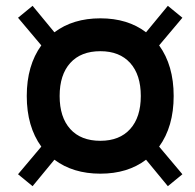

<svg xmlns="http://www.w3.org/2000/svg" viewBox="-20 -682 672 660"><path d="M325 -85Q231 -85 167 -133L92 -42L42 -83L122 -178Q72 -247 72 -352Q72 -457 122 -526L42 -621L92 -662L167 -571Q231 -619 325 -619Q419 -619 482 -571L557 -662L607 -621L527 -526Q577 -457 577 -352Q577 -247 527 -178L607 -83L557 -42L482 -133Q419 -85 325 -85ZM325 -198Q391 -198 427.5 -238.5Q464 -279 464 -352Q464 -425 427.5 -465.5Q391 -506 325 -506Q258 -506 221.5 -465.5Q185 -425 185 -352Q185 -279 221.5 -238.5Q258 -198 325 -198Z"/></svg>

Font: Zen Kaku Gothic New
Style: Bold
Weight: 700
Designer: Yoshimichi Ohira
Foundry: Positype
Version: Version 1.002